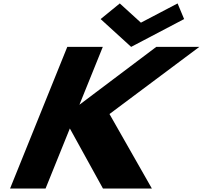

<svg xmlns="http://www.w3.org/2000/svg" viewBox="-20 -1098 1181 1118"><path d="M864.5 0 617.5 -434 1140.7 -825H889.9L442.4 -488L578.6 -825H371.8L38.5 0H245.2L386.7 -350L579.7 0ZM1052.1 -987 1014.1 -1078 800.5 -966 677.5 -1078 565.9 -987 743.6 -825Z"/></svg>

Font: Hussar
Style: BdWideOblFour
Weight: 700
Foundry: Cannot Into Space Fonts
Version: Version 2.00